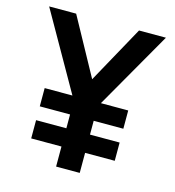

<svg xmlns="http://www.w3.org/2000/svg" viewBox="-105 -789 803 879"><g transform="rotate(15 296.5 -350.0)"><path d="M240.5 0V-95H97V-181.5H240.5V-247H97V-333.5H228.5L20 -700H148L296.5 -429L446 -700H573.5L363.5 -333.5H493V-247H352.5V-181.5H493V-95H352.5V0Z"/></g></svg>

Font: Overpass SemiBold
Style: Regular
Weight: 600
Designer: Delve Withrington, Dave Bailey, Thomas Jockin
Foundry: Delve Fonts LLC
Version: Version 4.000